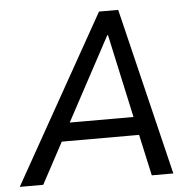

<svg xmlns="http://www.w3.org/2000/svg" viewBox="-71 -756 809 807"><g transform="rotate(-5 333.5 -352.5)"><path d="M-20 0 376 -705H457L628 0H537L493 -200L527 -174H141L186 -199L79 0ZM402 -603 202 -231 184 -251H508L486 -232L405 -603Z"/></g></svg>

Font: Nunito Sans 10pt SemiCondensed Medium
Style: Italic
Weight: 500
Width: 4
Italic angle: -9°
Designer: Vernon Adams
Foundry: Vernon Adams
Version: Version 3.101;gftools[0.9.27]